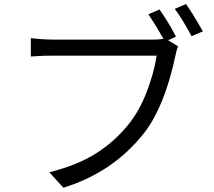

<svg xmlns="http://www.w3.org/2000/svg" viewBox="-20 -877 1040 933"><path d="M835 -699.2 796.9 -681.6 845.7 -651.4Q837.9 -636.7 831.1 -600.6Q779.3 -359.4 681.6 -232.4Q531.2 -40 288.1 35.2L219.7 -40Q357.4 -74.2 450.2 -133.8Q543 -193.4 610.4 -280.3Q660.2 -343.8 694.8 -435.5Q729.5 -527.3 741.2 -606.4H228.5Q210.9 -606.4 192.9 -606Q174.8 -605.5 156.2 -604Q137.7 -602.5 129.9 -602.5V-691.4Q193.4 -684.6 230.5 -684.6H731.4Q753.9 -684.6 774.4 -688.5Q732.4 -761.7 701.2 -807.6L754.9 -831.1Q798.8 -769.5 835 -699.2ZM829.1 -834 883.8 -857.4Q913.1 -817.4 965.8 -724.6L911.1 -701.2Q860.4 -793.9 829.1 -834Z"/></svg>

Font: Gen Shin Gothic Regular
Style: Regular
Weight: 400
Designer: [Source Han Sans]
Ryoko NISHIZUKA  (kana & ideographs); Paul D. Hunt (Latin, Greek & Cyrillic); Wenlong ZHANG  (bopomofo
Version: Version 1.002.20150607